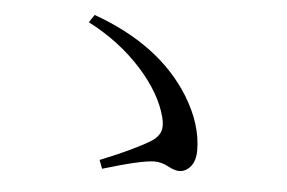

<svg xmlns="http://www.w3.org/2000/svg" viewBox="-37 -588 705 472"><g transform="rotate(5 315.5 -352.5)"><path d="M230 -165 222 -186Q304 -219 345 -244Q362 -255 367 -269Q372 -283 366 -305Q351 -362 299 -420Q244 -481 166 -521L179 -540Q344 -481 418 -361Q459 -294 459 -230Q459 -205 447 -190Q435 -176 419 -176Q408 -176 393 -184Q375 -194 357 -194Q326 -194 230 -165Z"/></g></svg>

Font: GenRyuMin TW R
Style: Regular
Weight: 400
Version: Version 1.501;PS 1;hotconv 16.6.51;makeotf.lib2.5.65220